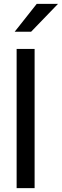

<svg xmlns="http://www.w3.org/2000/svg" viewBox="-20 -973 320 993"><path d="M159 0H66V-720H159ZM280 -953 141 -809H56L170 -953Z"/></svg>

Font: Wix Madefor Display Medium
Style: Regular
Weight: 500
Designer: Dalton Maag Ltd
Foundry: Dalton Maag Ltd
Version: Version 3.100